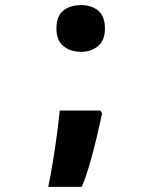

<svg xmlns="http://www.w3.org/2000/svg" viewBox="-20 -580 603 752"><path d="M298 -377Q256 -377 228.5 -399.5Q201 -422 201 -468Q201 -517 228 -538.5Q255 -560 298 -560Q338 -560 364.5 -538.5Q391 -517 391 -468Q391 -422 364 -399.5Q337 -377 298 -377ZM169 152Q178 109 187 54Q196 -1 203 -54Q210 -107 214 -147H373L380 -136Q371 -94 358.5 -41Q346 12 331 63.5Q316 115 300 152Z"/></svg>

Font: Noto Sans Mono SemiCondensed Black
Style: Regular
Weight: 900
Width: 4
Designer: Monotype Design Team
Foundry: Monotype Imaging Inc.
Version: Version 2.014; ttfautohint (v1.8.4.7-5d5b)